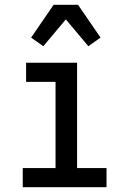

<svg xmlns="http://www.w3.org/2000/svg" viewBox="-20 -782 540 802"><path d="M75 0V-80H212V-440H89V-520H302V-80H425V0ZM161 -589 110 -625 204 -762H306L400 -625L349 -589L255 -701Z"/></svg>

Font: Iosevka Custom Medium
Style: Regular
Weight: 500
Monospace: yes
Designer: Belleve Invis
Foundry: Belleve Invis
Version: Version 32.5.0; ttfautohint (v1.8.4)